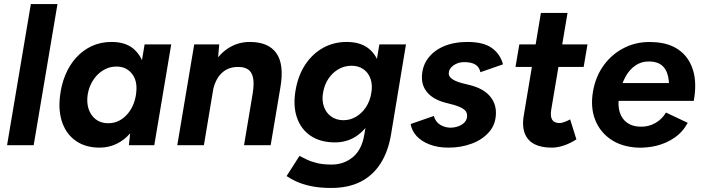

<svg xmlns="http://www.w3.org/2000/svg" viewBox="-20 -720 3485 952"><path d="M15 0 133 -700H265L147 0Z M619 0 629 -93 697 -500H829L745 0ZM474 12Q406 12 359 -19.5Q312 -51 290.5 -107.5Q269 -164 277 -239Q283 -297 303.5 -347Q324 -397 357.5 -434Q391 -471 435 -491.5Q479 -512 533 -512Q600 -512 639.5 -480Q679 -448 694.5 -392.5Q710 -337 701 -263Q695 -196 675.5 -145Q656 -94 625.5 -59Q595 -24 556.5 -6Q518 12 474 12ZM517 -109Q547 -109 571.5 -122Q596 -135 614.5 -157.5Q633 -180 643.5 -208.5Q654 -237 656 -267Q661 -322 633 -356Q605 -390 558 -390Q527 -390 501.5 -377Q476 -364 457 -342.5Q438 -321 426.5 -293Q415 -265 413 -234Q410 -180 438.5 -144.5Q467 -109 517 -109Z M859 0 943 -500H1067L1059 -408L991 0ZM1190 0 1233 -257 1370 -285 1322 0ZM1233 -257Q1241 -307 1234.5 -335.5Q1228 -364 1209.5 -376Q1191 -388 1163 -388Q1111 -389 1078 -356.5Q1045 -324 1034 -262L990 -263Q1003 -343 1035.5 -398.5Q1068 -454 1115 -483Q1162 -512 1219 -512Q1311 -512 1350.5 -456Q1390 -400 1370 -285Z M1622 212Q1564 212 1520.5 202.5Q1477 193 1447.5 179Q1418 165 1401 153L1465 53Q1479 60 1500 70.5Q1521 81 1551.5 88.5Q1582 96 1624 96Q1684 96 1728.5 60Q1773 24 1786 -50L1861 -500H1993L1919 -54Q1905 31 1867 90.5Q1829 150 1768 181Q1707 212 1622 212ZM1641 -14Q1569 -14 1520.5 -46.5Q1472 -79 1452 -138Q1432 -197 1446 -275Q1459 -348 1494.5 -401Q1530 -454 1582.5 -483Q1635 -512 1699 -512Q1768 -512 1809 -478.5Q1850 -445 1863.5 -387Q1877 -329 1863 -252Q1851 -179 1820 -125.5Q1789 -72 1744 -43Q1699 -14 1641 -14ZM1683 -124Q1717 -124 1746 -141.5Q1775 -159 1794.5 -188.5Q1814 -218 1821 -258Q1828 -298 1817.5 -328.5Q1807 -359 1782.5 -376.5Q1758 -394 1723 -394Q1688 -394 1658.5 -377Q1629 -360 1609 -330.5Q1589 -301 1582 -262Q1575 -223 1586 -191.5Q1597 -160 1622.5 -142Q1648 -124 1683 -124Z M2204 12Q2151 12 2110.5 -3.5Q2070 -19 2046 -45Q2022 -71 2016 -105L2131 -145Q2140 -114 2164 -100.5Q2188 -87 2213 -87Q2234 -87 2253 -94Q2272 -101 2284 -114Q2296 -127 2296 -147Q2296 -166 2280 -178Q2264 -190 2230 -200L2188 -211Q2131 -226 2101.5 -258.5Q2072 -291 2072 -335Q2072 -389 2101 -429Q2130 -469 2180.5 -490.5Q2231 -512 2298 -512Q2378 -512 2419.5 -481.5Q2461 -451 2474 -401L2362 -362Q2356 -389 2336 -400.5Q2316 -412 2282 -412Q2251 -412 2228 -395.5Q2205 -379 2205 -355Q2205 -341 2221 -329Q2237 -317 2270 -308L2310 -298Q2374 -282 2406.5 -246Q2439 -210 2439 -161Q2439 -105 2406 -66.5Q2373 -28 2319.5 -8Q2266 12 2204 12Z M2717 12Q2634 12 2599 -29.5Q2564 -71 2577 -147L2662 -656H2794L2713 -175Q2708 -142 2718 -126Q2728 -110 2755 -110Q2765 -110 2778.5 -115Q2792 -120 2807 -128L2838 -29Q2809 -10 2777 1Q2745 12 2717 12ZM2536 -388 2555 -500H2893L2874 -388Z M3141 12Q3063 8 3009 -28.5Q2955 -65 2931 -126Q2907 -187 2920 -265Q2933 -342 2975.5 -399Q3018 -456 3081.5 -486Q3145 -516 3221 -511Q3296 -508 3346 -472.5Q3396 -437 3416 -373Q3436 -309 3420 -220H3290Q3300 -277 3296 -320Q3292 -363 3270 -388Q3248 -413 3204 -415Q3164 -417 3132.5 -396.5Q3101 -376 3080.5 -338Q3060 -300 3050 -247Q3042 -197 3053 -163Q3064 -129 3090 -111Q3116 -93 3152 -92Q3195 -90 3229.5 -110Q3264 -130 3282 -162L3390 -111Q3365 -65 3324 -37Q3283 -9 3235.5 2.5Q3188 14 3141 12ZM3002 -220 3006 -308H3361L3357 -220Z"/></svg>

Font: Figtree Light
Style: Bold Italic
Weight: 700
Italic angle: -9.5°
Version: Version 2.000